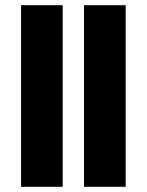

<svg xmlns="http://www.w3.org/2000/svg" viewBox="-20 -718 564 738"><path d="M61 0V-698H221V0ZM303 0V-698H463V0Z"/></svg>

Font: Source Sans 3 ExtraLight ExtraBold
Style: Regular
Weight: 800
Version: Version 3.052;hotconv 1.1.0;makeotfexe 2.6.0